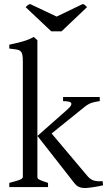

<svg xmlns="http://www.w3.org/2000/svg" viewBox="-20 -943 540 968"><path d="M26.9 0V-21Q59.1 -29.3 77.1 -35.6Q95.2 -42 95.2 -50.8V-632.8Q95.2 -655.3 92.5 -667.5Q89.8 -679.7 82.3 -685.8Q74.7 -691.9 61.3 -693.8Q47.9 -695.8 26.9 -698.2V-717.8Q60.5 -724.6 93 -733.6Q125.5 -742.7 150.4 -756.8L168.5 -740.2V-257.3L318.8 -390.1Q335 -404.3 338.4 -412.8Q341.8 -421.4 337.2 -425.8Q332.5 -430.2 321.5 -431.6Q310.5 -433.1 297.9 -433.1V-454.1H482.9V-433.1Q461.4 -430.7 443.4 -425Q425.3 -419.4 404.8 -402.8L240.2 -270L421.9 -54.2Q428.7 -46.4 436 -41.3Q443.4 -36.1 452.1 -33.2Q460.9 -30.3 471.9 -29.5Q482.9 -28.8 497.1 -29.8L500 -8.8Q485.8 -5.4 471.9 -2.9Q458 -0.5 446 1.2Q434.1 2.9 424.6 3.9Q415 4.9 410.2 4.9Q389.6 4.9 377.2 -1Q364.7 -6.8 354 -21L169.9 -256.3L168.5 -256.8V-50.8Q168.5 -46.9 170.2 -43.9Q171.9 -41 177.2 -37.8Q182.6 -34.7 193.4 -30.8Q204.1 -26.9 222.2 -21V0ZM290.5 -785.2H238.3L109.4 -906.7Q112.8 -910.2 115.2 -912.6Q117.7 -915 119.9 -916.7Q122.1 -918.5 124.8 -919.7Q127.4 -920.9 131.3 -922.9L265.6 -859.4L397.5 -922.9Q405.8 -919.9 409.2 -916.7Q412.6 -913.6 418.5 -906.7Z"/></svg>

Font: Akkhara
Style: Regular
Weight: 400
Designer: J. Victor Gaultney
Version: Version 1.00 June 13, 2006, initial release